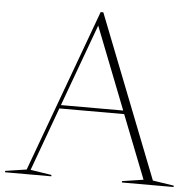

<svg xmlns="http://www.w3.org/2000/svg" viewBox="-60 -777 834 829"><g transform="rotate(5 357.0 -362.5)"><path d="M631 -20 722.5 -6V0H498.5V-6L590.5 -20L482.5 -295H201.5L101 -20L192.5 -6V0H-8V-6L84 -20L343 -725H354.5ZM207 -310H477L337.5 -666Z"/></g></svg>

Font: Newsreader Display ExtraLight
Style: Regular
Weight: 275
Designer: Hugues Gentile
Foundry: Production Type
Version: Version 1.001